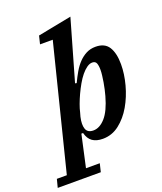

<svg xmlns="http://www.w3.org/2000/svg" viewBox="-273 -869 994 1177"><g transform="rotate(-20 224.0 -280.0)"><path d="M-89 146H-24L179 -664H96L109 -717L329 -760L216 -366L226 -364Q242 -398 260 -429Q278 -460 300 -483Q322 -506 349 -520Q376 -534 410 -534Q470 -534 495.5 -493Q521 -452 521 -380Q521 -317 502.5 -248Q484 -179 450.5 -121Q417 -63 369 -25.5Q321 12 261 12Q219 12 193.5 -6Q168 -24 158 -63H147L101 146H191L178 200H-103ZM224 -56Q265 -56 302 -97.5Q339 -139 364 -229Q369 -247 374 -269Q379 -291 382.5 -312.5Q386 -334 388.5 -354.5Q391 -375 391 -390Q391 -419 384.5 -434.5Q378 -450 358 -450Q341 -450 322.5 -437Q304 -424 286.5 -402.5Q269 -381 253 -353Q237 -325 223.5 -296Q210 -267 199.5 -238.5Q189 -210 184 -187L177 -162Q166 -114 176 -85Q186 -56 224 -56Z"/></g></svg>

Font: IBM Plex Serif SmBld
Style: Italic
Weight: 600
Italic angle: -14°
Designer: Mike Abbink, Paul van der Laan, Pieter van Rosmalen
Foundry: Bold Monday
Version: Version 3.001